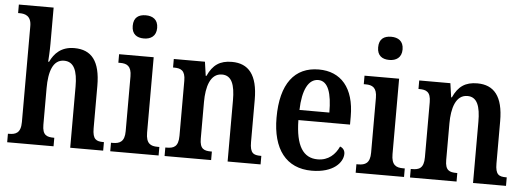

<svg xmlns="http://www.w3.org/2000/svg" viewBox="-50 -904 2894 1056"><g transform="rotate(5 1397.0 -376.0)"><path d="M17 0H273V-47H271C232 -47 207 -55 207 -113V-315C207 -406 228 -474 290 -474C345 -474 365 -424 365 -338V0H547V-47H544C505 -47 484 -56 484 -118V-352C484 -489 435 -548 340 -548C268 -548 230 -508 208 -461H203C204 -476 207 -520 207 -560V-760H15V-713H24C52 -713 88 -705 88 -648V-118C88 -56 59 -47 22 -47H17Z M716 -634C753 -634 784 -652 784 -698C784 -745 753 -762 716 -762C677 -762 649 -745 649 -698C649 -652 677 -634 716 -634ZM586 0H853V-47H843C805 -47 779 -59 779 -120V-536H588V-489H599C635 -489 661 -477 661 -420V-117C661 -59 634 -47 596 -47H586Z M886 0H1143V-47H1139C1100 -47 1076 -55 1076 -113V-315C1076 -398 1097 -474 1162 -474C1216 -474 1234 -423 1234 -338V0H1416V-47H1412C1373 -47 1353 -56 1353 -118V-352C1353 -489 1302 -548 1210 -548C1144 -548 1105 -521 1077 -459H1073L1062 -536H890V-489H895C932 -489 958 -480 958 -422V-118C958 -56 931 -47 892 -47H886Z M1699 10C1819 10 1870 -51 1870 -98C1870 -118 1858 -131 1843 -136C1823 -92 1786 -55 1726 -55C1646 -55 1604 -119 1602 -261H1887V-306C1887 -464 1812 -548 1690 -548C1557 -548 1481 -452 1481 -264C1481 -91 1557 10 1699 10ZM1768 -317H1603C1606 -428 1638 -490 1692 -490C1747 -490 1768 -422 1768 -317Z M2071 -634C2108 -634 2139 -652 2139 -698C2139 -745 2108 -762 2071 -762C2032 -762 2004 -745 2004 -698C2004 -652 2032 -634 2071 -634ZM1941 0H2208V-47H2198C2160 -47 2134 -59 2134 -120V-536H1943V-489H1954C1990 -489 2016 -477 2016 -420V-117C2016 -59 1989 -47 1951 -47H1941Z M2241 0H2498V-47H2494C2455 -47 2431 -55 2431 -113V-315C2431 -398 2452 -474 2517 -474C2571 -474 2589 -423 2589 -338V0H2771V-47H2767C2728 -47 2708 -56 2708 -118V-352C2708 -489 2657 -548 2565 -548C2499 -548 2460 -521 2432 -459H2428L2417 -536H2245V-489H2250C2287 -489 2313 -480 2313 -422V-118C2313 -56 2286 -47 2247 -47H2241Z"/></g></svg>

Font: Noto Serif Devanagari Condensed SemiBold
Style: Regular
Weight: 600
Width: 3
Designer: Universal Thirst, Indian Type Foundry and the Monotype Design Team
Foundry: Monotype Imaging Inc.
Version: Version 2.004